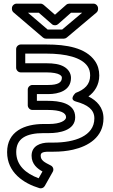

<svg xmlns="http://www.w3.org/2000/svg" viewBox="-20 -797 617 1053"><path d="M273.9 -15H247.5C202.8 -15 153.2 2.2 153.2 57C153.2 104.4 187 129 212.9 143.4L191.9 180.7C121.4 154.5 69 109.7 69 36.6C69 -36.3 121.5 -67 220 -67H249.7C304.5 -67 392.4 -81 392.4 -154C392.4 -233.1 303 -244 242 -244H182.3V-281H245.3C300.4 -281 369.3 -299.2 369.3 -370C369.3 -396.9 353.2 -418.7 330.3 -431.7C306.1 -445.4 274.3 -450 234.3 -450H118.5V-503H234.3C342.8 -503 426.5 -481.6 459.7 -434.2C469.3 -420.4 474.4 -404.1 474.4 -383C474.4 -333.2 443.5 -305.7 394.9 -287.4C394.9 -287.4 354.5 -251.6 397.1 -239.9C458.9 -222.9 497.5 -196.9 497.5 -148C497.5 -49.9 387.1 -15 273.9 -15ZM342.4 -154C342.4 -136.3 310.5 -117 249.7 -117H220C113.2 -117 19 -75.9 19 37.4C19 149 109.3 208.6 196.2 234.9C206.8 238.1 219.5 233.6 225.3 223.3L269.3 145.3C277 131.6 270.5 116.6 258.8 110.7C223.8 93 203.2 82.7 203.2 57C203.2 44.1 208.2 35 247.5 35H273.9C312.2 35 347.7 31.4 380.6 23.9C463.1 5.1 547.5 -43.9 547.5 -148C547.5 -207.9 510.5 -245.6 465 -268C498.5 -292.4 524.4 -330.9 524.4 -383C524.4 -412.6 516.7 -439.9 500.6 -462.8C450 -535.2 344.6 -553 234.3 -553H93.5C82.8 -553 68.5 -543.1 68.5 -528V-425C68.5 -414.3 78.4 -400 93.5 -400H234.3C270.5 -400 294.5 -394.6 305.6 -388.3C317.8 -381.3 319.3 -376.4 319.3 -370C319.3 -345.5 298.7 -331 245.3 -331H157.3C146.6 -331 132.3 -321.1 132.3 -306V-219C132.3 -208.3 142.2 -194 157.3 -194H242C311.3 -194 342.4 -178.5 342.4 -154ZM298.2 -664.3 369.2 -727H430.2L320.9 -635H241.3L133.5 -727H193L265.2 -664.1C275.1 -655.5 290.2 -657.2 298.2 -664.3ZM281.5 -716.3 218.8 -770.8C214.5 -774.6 208.4 -777 202.4 -777H70.4C59.7 -777 45.4 -767.1 45.4 -752V-748C45.4 -741.1 48.6 -733.7 54.2 -729L215.9 -591C220.1 -587.3 226.2 -585 232.1 -585H330C335.5 -585 341.6 -587.1 346.1 -590.9L508.9 -727.9C514.2 -732.4 517.8 -739.6 517.8 -747V-752C517.8 -762.7 507.9 -777 492.8 -777H359.7C353.8 -777 347.7 -774.8 343.1 -770.7Z"/></svg>

Font: Asimov
Style: WidOu
Weight: 500
Designer: Google
Version: Version 2.000980; 2014